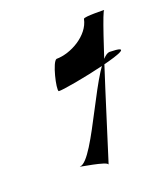

<svg xmlns="http://www.w3.org/2000/svg" viewBox="-87 -514 458 531"><g transform="rotate(-20 142.5 -248.5)"><path d="M68 -68C58 -68 146 -56 144 -46C141 -32 269 -452 279 -452C283 -452 219 -454 218 -448C209 -402 151 -370 109 -370C96 -367 78 -290 84 -284C103 -281 377 -336 253 -338C207 -336 112 -68 68 -68Z"/></g></svg>

Font: Recovery
Style: Obl
Weight: 400
Version: Version 0.27